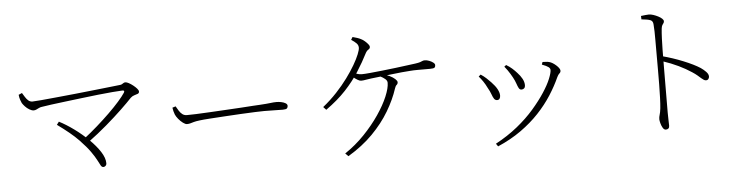

<svg xmlns="http://www.w3.org/2000/svg" viewBox="-48 -1004 5046 1288"><g transform="rotate(-5 2475.0 -360.0)"><path d="M87 -577 110 -587Q117 -576 126 -561Q135 -546 147 -535Q159 -524 176 -524Q190 -524 234 -528Q278 -532 340 -538Q402 -544 470 -551Q538 -558 601 -565Q664 -572 710.5 -577Q757 -582 773 -584Q780 -585 785 -588.5Q790 -592 795.5 -595Q801 -598 807 -598Q816 -598 830 -590.5Q844 -583 858.5 -571.5Q873 -560 883 -548.5Q893 -537 893 -529Q893 -518 883.5 -514Q874 -510 860.5 -506.5Q847 -503 835 -492Q808 -463 761 -418Q714 -373 654 -321.5Q594 -270 526 -220L501 -246Q546 -281 591 -320.5Q636 -360 676 -399Q716 -438 746 -472Q776 -506 791 -529Q796 -537 794 -541Q792 -545 783 -545Q759 -544 715.5 -540.5Q672 -537 618 -531Q564 -525 506.5 -518Q449 -511 395.5 -504.5Q342 -498 300 -492.5Q258 -487 236 -483Q225 -482 215 -477Q205 -472 196.5 -468Q188 -464 179 -464Q166 -464 150 -473.5Q134 -483 121.5 -496.5Q109 -510 103 -520Q99 -528 94 -542.5Q89 -557 87 -577ZM340 -374Q387 -350 438.5 -312.5Q490 -275 534 -232Q578 -189 605.5 -146.5Q633 -104 633 -68Q633 -58 626.5 -51.5Q620 -45 611 -45Q601 -45 594 -57Q587 -69 575 -93Q563 -117 538 -152.5Q513 -188 468 -235Q440 -264 404 -293.5Q368 -323 325 -354Z M1129 -408Q1138 -392 1147.5 -377Q1157 -362 1169.5 -352.5Q1182 -343 1200 -343Q1221 -343 1262 -344.5Q1303 -346 1355 -349Q1407 -352 1461.5 -355Q1516 -358 1565 -361Q1614 -364 1648 -366.5Q1682 -369 1692 -369Q1742 -372 1764.5 -375Q1787 -378 1806 -378Q1821 -378 1838 -374.5Q1855 -371 1866.5 -364Q1878 -357 1878 -346Q1878 -336 1872 -329.5Q1866 -323 1843 -323Q1818 -323 1789.5 -324Q1761 -325 1718 -325Q1701 -325 1658.5 -323.5Q1616 -322 1561 -319Q1506 -316 1450.5 -312.5Q1395 -309 1349.5 -306Q1304 -303 1282 -300Q1257 -297 1242.5 -293Q1228 -289 1218 -286Q1208 -283 1195 -283Q1184 -283 1168 -295Q1152 -307 1138.5 -323.5Q1125 -340 1119 -354Q1114 -367 1111.5 -377.5Q1109 -388 1107 -401Z M2115 -317Q2166 -358 2209 -404Q2252 -450 2285 -495Q2318 -540 2341 -579.5Q2364 -619 2376 -649Q2388 -679 2388 -693Q2388 -710 2376 -722.5Q2364 -735 2341 -750L2352 -768Q2368 -764 2383 -759Q2398 -754 2407 -749Q2420 -743 2432.5 -732Q2445 -721 2453.5 -710.5Q2462 -700 2462 -693Q2462 -681 2451 -675Q2440 -669 2433 -656Q2401 -593 2362 -532Q2323 -471 2268.5 -412.5Q2214 -354 2134 -297ZM2327 -533Q2352 -522 2365 -518Q2378 -514 2393 -514Q2411 -514 2448 -517.5Q2485 -521 2531 -526Q2577 -531 2622 -536.5Q2667 -542 2703.5 -547Q2740 -552 2757 -554Q2778 -557 2788.5 -560.5Q2799 -564 2805 -567Q2811 -570 2820 -570Q2835 -570 2850.5 -564Q2866 -558 2877 -549.5Q2888 -541 2888 -532Q2888 -521 2882 -515.5Q2876 -510 2852 -510Q2839 -510 2815.5 -510Q2792 -510 2765.5 -510Q2739 -510 2716 -508Q2694 -507 2660 -503.5Q2626 -500 2587.5 -495.5Q2549 -491 2513.5 -487Q2478 -483 2453 -480Q2434 -478 2416 -474.5Q2398 -471 2384 -471Q2375 -471 2362 -478.5Q2349 -486 2336 -496.5Q2323 -507 2313 -516ZM2255 26 2235 6Q2307 -42 2366.5 -104Q2426 -166 2469.5 -230Q2513 -294 2536.5 -350Q2560 -406 2560 -442Q2560 -456 2546.5 -467.5Q2533 -479 2513 -489L2527 -501Q2555 -496 2577.5 -485Q2600 -474 2613.5 -461.5Q2627 -449 2627 -440Q2627 -429 2619 -422.5Q2611 -416 2606 -400Q2582 -326 2536.5 -249.5Q2491 -173 2421.5 -102.5Q2352 -32 2255 26Z M3349 -481 3362 -491Q3384 -478 3401 -463Q3418 -448 3433 -431Q3452 -411 3464 -389Q3476 -367 3476 -345Q3476 -332 3469 -325Q3462 -318 3451 -318Q3439 -318 3432.5 -330Q3426 -342 3419.5 -361.5Q3413 -381 3401 -403Q3394 -416 3386 -429Q3378 -442 3369 -455Q3360 -468 3349 -481ZM3261 48 3248 29Q3330 -15 3395.5 -68Q3461 -121 3509.5 -177Q3558 -233 3591 -283.5Q3624 -334 3640 -373.5Q3656 -413 3656 -432Q3656 -443 3644.5 -452Q3633 -461 3601 -473L3607 -490Q3617 -489 3628 -489Q3639 -489 3651 -486Q3663 -483 3675 -475.5Q3687 -468 3698 -458Q3709 -448 3715.5 -438.5Q3722 -429 3722 -422Q3722 -411 3713.5 -404Q3705 -397 3697 -380Q3671 -322 3632.5 -262Q3594 -202 3541 -145.5Q3488 -89 3418.5 -39.5Q3349 10 3261 48ZM3172 -430 3186 -442Q3205 -430 3222.5 -414Q3240 -398 3253 -384Q3279 -357 3291.5 -333.5Q3304 -310 3304 -291Q3304 -278 3298.5 -270Q3293 -262 3282 -262Q3269 -262 3261.5 -273Q3254 -284 3247 -304Q3240 -324 3225 -350Q3214 -373 3200.5 -393Q3187 -413 3172 -430Z M4292 -740Q4310 -742 4322 -743.5Q4334 -745 4344 -745Q4359 -745 4375.5 -739.5Q4392 -734 4407.5 -726Q4423 -718 4432.5 -709Q4442 -700 4442 -692Q4442 -684 4438 -679Q4434 -674 4429.5 -666.5Q4425 -659 4423 -643Q4420 -615 4418.5 -577.5Q4417 -540 4416.5 -504Q4416 -468 4416 -442Q4416 -429 4415.5 -388.5Q4415 -348 4415 -293.5Q4415 -239 4414.5 -182Q4414 -125 4414 -78Q4414 -47 4415 -25.5Q4416 -4 4416 10Q4416 22 4409.5 28Q4403 34 4392 34Q4380 34 4371.5 19.5Q4363 5 4358.5 -12.5Q4354 -30 4354 -39Q4354 -54 4359 -69Q4364 -84 4367 -111Q4370 -139 4371.5 -182Q4373 -225 4373.5 -273.5Q4374 -322 4374 -367Q4374 -412 4374 -443Q4374 -473 4374 -505.5Q4374 -538 4374 -569.5Q4374 -601 4373.5 -629Q4373 -657 4371 -676Q4370 -699 4353 -706Q4336 -713 4293 -717ZM4409 -459Q4481 -440 4550 -412Q4619 -384 4661 -357Q4680 -344 4695.5 -328Q4711 -312 4711 -296Q4711 -287 4705.5 -279.5Q4700 -272 4689 -272Q4682 -272 4674.5 -276.5Q4667 -281 4657.5 -289.5Q4648 -298 4634.5 -309.5Q4621 -321 4601 -334Q4562 -360 4514 -383Q4466 -406 4409 -425Z"/></g></svg>

Font: Noto Serif SC
Style: Regular
Weight: 200
Designer: Ryoko NISHIZUKA 西塚涼子 (kana & ideographs); Frank Grießhammer (Latin, Greek & Cyrillic); Wenlong ZHANG 张文龙 (bopomofo); San
Foundry: Adobe
Version: Version 2.001;hotconv 1.1.0;makeotfexe 2.6.0